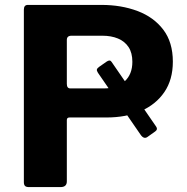

<svg xmlns="http://www.w3.org/2000/svg" viewBox="-20 -762 762 782"><path d="M612.1 -226.6 582.3 -205.4Q566.6 -192.8 552.4 -213.6L378.9 -465.6Q373.3 -474.3 374.7 -479.3Q376.1 -484.3 384 -489.9L413.9 -510.8Q427.7 -520.5 434.3 -510.1L616.2 -246Q623.9 -234.9 612.1 -226.6ZM684 -510.8Q684 -437.5 649.4 -386.9Q614.8 -336.2 554.2 -309.9Q493.6 -283.5 413.3 -283.5H263.1Q252.2 -283.5 252.2 -273.1V-23.3Q252.2 0 226.4 0H98.1Q86.2 0 81.7 -4.9Q77.2 -9.7 77.2 -20.1V-722.7Q77.2 -742 93.4 -742H393Q473.9 -742 539.9 -717.2Q606 -692.4 645 -641.2Q684 -590 684 -510.8ZM519.1 -510.2Q519.1 -546.6 503.7 -570.1Q488.2 -593.6 460.6 -605.1Q433 -616.5 397 -616.5H271.2Q252.2 -616.5 252.2 -599.2V-420.5Q252.2 -401.9 266.3 -401.9H403.3Q456.6 -401.9 487.8 -430.7Q519.1 -459.5 519.1 -510.2Z"/></svg>

Font: Libre Franklin Thin
Style: Regular
Weight: 100
Designer: Pablo Impallari, Rodrigo Fuenzalida, Nhung Nguyen
Foundry: Impallari Type
Version: Version 3.000